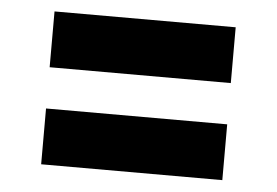

<svg xmlns="http://www.w3.org/2000/svg" viewBox="-37 -592 683 473"><g transform="rotate(5 304.5 -356.0)"><path d="M80 -167V-305H528V-167ZM80 -407V-545H528V-407Z"/></g></svg>

Font: Exo Thin ExtraBold
Style: Regular
Weight: 800
Version: Version 2.000